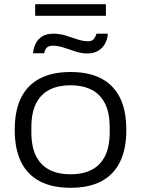

<svg xmlns="http://www.w3.org/2000/svg" viewBox="-20 -880 670 912"><path d="M315 12Q229 12 170 -18.5Q111 -49 80.5 -110Q50 -171 50 -263Q50 -356 80.5 -416.5Q111 -477 170 -507.5Q229 -538 315 -538Q402 -538 460.5 -507.5Q519 -477 549.5 -416.5Q580 -356 580 -263Q580 -171 549.5 -110Q519 -49 460.5 -18.5Q402 12 315 12ZM315 -52Q372 -52 413.5 -72.5Q455 -93 478 -137Q501 -181 501 -252V-274Q501 -346 478 -390Q455 -434 413.5 -454.5Q372 -475 315 -475Q258 -475 216.5 -454.5Q175 -434 152 -390Q129 -346 129 -274V-252Q129 -181 152 -137Q175 -93 216.5 -72.5Q258 -52 315 -52ZM137 -627Q139 -652 149.5 -673Q160 -694 180.5 -707Q201 -720 233 -720Q263 -720 291 -711.5Q319 -703 346.5 -693.5Q374 -684 399 -684Q418 -684 426.5 -695.5Q435 -707 438 -720H492Q491 -695 479.5 -673.5Q468 -652 447 -639Q426 -626 394 -626Q367 -626 338.5 -635.5Q310 -645 282.5 -654Q255 -663 231 -663Q210 -663 201 -652Q192 -641 190 -627ZM147 -805V-860H483V-805Z"/></svg>

Font: Archivo SemiExpanded Light
Style: Regular
Weight: 300
Width: 6
Designer: Hector Gatti
Foundry: Omnibus-Type
Version: Version 2.001